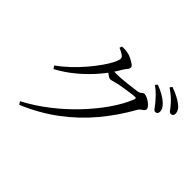

<svg xmlns="http://www.w3.org/2000/svg" viewBox="-189 -1063 1377 1377"><g transform="rotate(45 500.0 -374.0)"><path d="M880 -593Q870 -593 860 -607Q850 -621 834 -641Q818 -660 796.5 -682.5Q775 -705 742 -729L755 -745Q794 -731 823 -714Q852 -697 870 -680Q889 -662 896.5 -648Q904 -634 904 -619Q904 -607 898 -600Q892 -593 880 -593ZM140 38Q237 -13 327 -83Q417 -153 493 -233.5Q569 -314 625.5 -396Q682 -478 711 -552Q716 -568 703 -568Q695 -568 674.5 -565.5Q654 -563 628 -559Q602 -555 579 -551Q556 -547 542 -544Q526 -540 511.5 -535.5Q497 -531 487 -531Q475 -531 459 -543Q443 -555 425 -569L440 -593Q456 -591 467 -590Q478 -589 488 -589Q506 -589 535 -591Q564 -593 595 -596.5Q626 -600 651 -603.5Q676 -607 686 -608Q707 -612 716 -621.5Q725 -631 737 -631Q746 -631 761 -624.5Q776 -618 790.5 -607.5Q805 -597 814.5 -585.5Q824 -574 824 -564Q824 -554 815.5 -547Q807 -540 796 -532.5Q785 -525 778 -512Q709 -388 618 -279.5Q527 -171 411.5 -85Q296 1 155 60ZM132 -316Q179 -350 223.5 -392Q268 -434 306.5 -479Q345 -524 374 -565.5Q403 -607 419.5 -640Q436 -673 436 -690Q436 -703 418 -715Q400 -727 374 -738L380 -757Q393 -757 408 -757Q423 -757 440 -753Q460 -749 481 -738.5Q502 -728 517 -717Q532 -706 532 -696Q532 -683 523 -673Q514 -663 502 -644Q461 -572 406.5 -508Q352 -444 287.5 -390Q223 -336 148 -295ZM970 -662Q957 -662 947.5 -676.5Q938 -691 921 -710Q905 -729 884.5 -747.5Q864 -766 829 -791L841 -808Q880 -794 908.5 -779Q937 -764 955 -750Q976 -734 984.5 -718.5Q993 -703 993 -688Q993 -675 987 -668.5Q981 -662 970 -662Z"/></g></svg>

Font: Noto Serif SC ExtraLight
Style: Regular
Weight: 400
Version: Version 2.002-H1;hotconv 1.1.0;makeotfexe 2.6.0